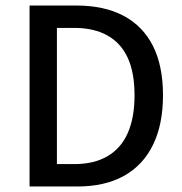

<svg xmlns="http://www.w3.org/2000/svg" viewBox="-20 -675 660 695"><path d="M87 0V-655H256Q357 -655 427 -618Q497 -581 533.5 -509Q570 -437 570 -330Q570 -224 533.5 -150Q497 -76 428 -38Q359 0 261 0ZM186 -81H249Q320 -81 369 -109.5Q418 -138 442.5 -193.5Q467 -249 467 -330Q467 -412 442.5 -465.5Q418 -519 369 -546.5Q320 -574 249 -574H186Z"/></svg>

Font: Mada Medium
Style: Regular
Weight: 500
Designer: Khaled Hosny
Version: Version 1.5